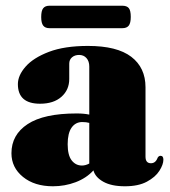

<svg xmlns="http://www.w3.org/2000/svg" viewBox="-20 -639 594 671"><path d="M20 -103.5Q20 -168 76.5 -205.2Q133 -242.5 248 -242.5Q273.5 -242.5 292 -238.5V-406.5Q292 -425 282.2 -436Q272.5 -447 256.5 -447Q241.5 -447 231.8 -438.8Q222 -430.5 222 -416.5V-363Q222 -325 194.8 -300.8Q167.5 -276.5 120 -276.5Q42.5 -276.5 42.5 -345Q42.5 -375.5 69.5 -406.2Q96.5 -437 151 -457.8Q205.5 -478.5 287.5 -478.5Q389 -478.5 438.8 -440.5Q488.5 -402.5 488.5 -334V-91.5Q488.5 -68.5 507.5 -68.5Q524 -68.5 531 -88Q535 -94.5 541 -94.5Q551 -94.5 551 -81Q551 -64 537 -42Q523 -20 493.2 -4Q463.5 12 416.5 12Q369.5 12 341.2 -3.8Q313 -19.5 306.5 -43.5Q282 -16.5 244.2 -2.2Q206.5 12 165 12Q100.5 12 60.2 -20.8Q20 -53.5 20 -103.5ZM216.5 -135Q216.5 -96.5 230.5 -78.5Q244.5 -60.5 266.5 -60.5Q279 -60.5 292 -67.5V-209.5Q281.5 -212.5 267.5 -212.5Q244 -212.5 230.2 -193Q216.5 -173.5 216.5 -135ZM124 -579.5Q124 -601.5 131 -610.2Q138 -619 153 -619H407.5Q423 -619 430 -610.8Q437 -602.5 437 -580Q437 -558.5 430 -549.5Q423 -540.5 407.5 -540.5H153Q138 -540.5 131 -549.5Q124 -558.5 124 -579.5Z"/></svg>

Font: Fraunces 72pt Black
Style: Regular
Weight: 900
Version: Version 1.000;[0bf87f6ff]